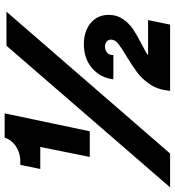

<svg xmlns="http://www.w3.org/2000/svg" viewBox="18 -788 769 846"><g transform="rotate(-90 403.0 -364.5)"><path d="M179 -572H82L100 -660H117Q152 -660 181 -679Q210 -698 220 -729H327L248 -354H135ZM625 -721H775L150 0H1ZM580 -193Q617 -215 634.5 -229Q652 -243 652 -261Q652 -272 643.5 -279.5Q635 -287 621 -287Q605 -287 594 -277Q583 -267 584 -250H477Q484 -308 526.5 -344Q569 -380 631 -380Q689 -380 725 -350Q761 -320 761 -270Q761 -234 742 -207Q723 -180 697.5 -163Q672 -146 633 -126Q595 -107 583 -97H738L718 0H426L427 -7Q432 -55 455.5 -89.5Q479 -124 508 -145.5Q537 -167 580 -193Z"/></g></svg>

Font: Mona Sans Black
Style: Italic
Weight: 900
Italic angle: -11.7°
Designer: Deni Anggara
Foundry: GitHub
Version: Version 2.000